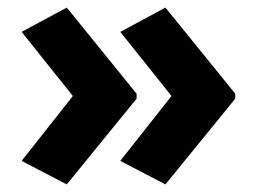

<svg xmlns="http://www.w3.org/2000/svg" viewBox="-20 -530 678 506"><path d="M600 -270 416 -44 297 -106 432 -277 297 -446 416 -510 600 -283ZM340 -270 156 -44 37 -106 172 -277 37 -446 156 -510 340 -283Z"/></svg>

Font: Noto Sans Lao Looped ExtraBold
Style: Regular
Weight: 800
Designer: Mark Frömberg, Ben Mitchell
Foundry: The Fontpad Ltd
Version: Version 1.002; ttfautohint (v1.8.4.7-5d5b)